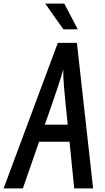

<svg xmlns="http://www.w3.org/2000/svg" viewBox="-65 -1016 582 1066"><path d="M292 -996H186L287 -853H367ZM347 30H452L362 -778H256L-45 30H62L152 -229H321ZM228 -450C243 -495 272 -577 286 -630C285 -578 294 -493 299 -440L311 -324H184Z"/></svg>

Font: Smiley Sans Oblique
Style: Regular
Weight: 400
Italic angle: -8°
Designer: oooooohmygosh, Nagisa Chen, Janine Sui, Heda Shi, Jian Li
Foundry: atelierAnchor
Version: Version 2.0.1